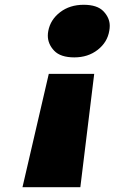

<svg xmlns="http://www.w3.org/2000/svg" viewBox="-20 -596 495 803"><path d="M330 -576Q387 -576 413 -548.5Q439 -521 439 -488Q439 -478 437 -467Q429 -419 388.5 -387.5Q348 -356 291 -356Q233 -356 206.5 -384Q180 -412 180 -447Q180 -457 182 -467Q191 -514 231.5 -545Q272 -576 330 -576ZM184 -287H374L316 187H74Z"/></svg>

Font: Fz Poppins Black
Style: Italic
Weight: 900
Italic angle: -10°
Designer: Ninad Kale (Devanagari), Jonny Pinhorn (Latin)
Foundry: Indian Type Foundry
Version: Vit hóa bi Vntype.Com & FontZin.Com